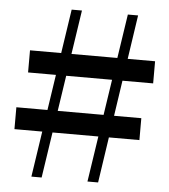

<svg xmlns="http://www.w3.org/2000/svg" viewBox="-52 -769 719 816"><g transform="rotate(5 307.5 -361.0)"><path d="M112.1 0 220.8 -721.9H264.7L155.8 0ZM22.8 -288.1H555.9V-194.7H22.8ZM593.1 -439.8H59.5V-534.2H593.1ZM351.3 0 460.5 -721.9H504.2L396.7 0Z"/></g></svg>

Font: Noto Serif SC ExtraLight
Style: Regular
Weight: 200
Designer: Ryoko NISHIZUKA 西塚涼子 (kana & ideographs); Frank Grießhammer (Latin, Greek & Cyrillic); Wenlong ZHANG 张文龙 (bopomofo); San
Foundry: Adobe
Version: Version 2.002-H1;hotconv 1.1.0;makeotfexe 2.6.0